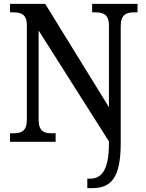

<svg xmlns="http://www.w3.org/2000/svg" viewBox="-20 -734 754 994"><path d="M432 240H458C556 240 605 185 605 7V-599C605 -659 635 -670 674 -670H692V-714H457V-670H475C513 -670 544 -660 544 -603V-179L214 -714H32V-670H50C88 -670 119 -661 119 -603V-115C119 -53 89 -44 48 -44H32V0H268V-44H249C209 -44 180 -53 180 -115V-576L544 -2V9C544 146 506 191 446 191H432Z"/></svg>

Font: Noto Serif Devanagari SemiCondensed Medium
Style: Regular
Weight: 500
Width: 4
Designer: Universal Thirst, Indian Type Foundry and the Monotype Design Team
Foundry: Monotype Imaging Inc.
Version: Version 2.004